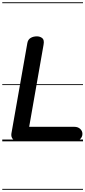

<svg xmlns="http://www.w3.org/2000/svg" viewBox="-25 -1250 754 1698"><path d="M137.5 0Q106 0 88.5 -20Q71 -40 76 -70L217 -870Q222.5 -900.5 246 -914.5Q269.5 -928.5 301.5 -928.5Q328.5 -928.5 348.5 -913Q368.5 -897.5 360 -853L233 -128.5H632Q664.5 -128.5 684.2 -110Q704 -91.5 704 -66Q704 -40 684.2 -20Q664.5 0 632 0ZM137.5 0Q106 0 88.5 -20Q71 -40 76 -70L217 -870Q222.5 -900.5 246 -914.5Q269.5 -928.5 301.5 -928.5Q328.5 -928.5 348.5 -913Q368.5 -897.5 360 -853L233 -128.5H632Q664.5 -128.5 684.2 -110Q704 -91.5 704 -66Q704 -40 684.2 -20Q664.5 0 632 0ZM-5 420.5H709V428.5H-5ZM-5 -16H709V0H-5ZM-5 -505.5H709V-497.5H-5ZM-5 -1230H709V-1222H-5Z"/></svg>

Font: Edu VIC WA NT Pre Guide
Style: Regular
Weight: 400
Designer: Tina and Corey Anderson, Eben Sorkin, Mirko Velimirovic
Foundry: Google for Education
Version: Version 1.000